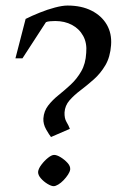

<svg xmlns="http://www.w3.org/2000/svg" viewBox="-20 -643 424 675"><path d="M159.3 -161.3Q153.1 -169 142.3 -187.8Q131.5 -206.7 132.5 -226.6Q134.3 -252.5 149.3 -271.9Q164.4 -291.4 185.7 -308.5Q207.1 -325.6 228.5 -345.4Q250 -365.3 265.5 -392.1Q281.1 -418.9 283.1 -457Q286.3 -491.7 272.4 -516.8Q258.6 -541.9 232.9 -555.5Q207.3 -569.1 174 -569.1Q165.8 -569.1 156.3 -568.3Q146.9 -567.6 141.5 -565L59 -438H34.3L70.1 -576.5Q92.1 -587.6 119.6 -598.6Q147 -609.7 173.4 -616.6Q199.7 -623.5 217.4 -623.5Q266.5 -623.5 301.9 -605.5Q337.2 -587.6 355.4 -556.4Q373.5 -525.3 370.5 -484.5Q367.5 -442.6 350.5 -413.7Q333.5 -384.9 309.9 -364Q286.3 -343.1 263.3 -325.7Q240.3 -308.4 224.4 -290.2Q208.5 -271.9 206.9 -248Q206.1 -226.9 213.7 -214.4Q221.3 -201.9 225.6 -190ZM168.4 11.5Q160.6 11.5 147.2 3.6Q133.9 -4.4 123.8 -15.9Q113.7 -27.4 113.9 -38.5Q114.9 -49.8 125.5 -63.9Q136.1 -78 148.9 -88.2Q161.7 -98.4 170.4 -98.4Q179.7 -98.4 193.4 -90.1Q207 -81.7 217.4 -70.3Q227.8 -58.9 226.8 -47.4Q225.8 -39.5 219.3 -29.3Q212.7 -19.1 203.5 -9.5Q194.4 0 184.9 5.7Q175.4 11.5 168.4 11.5Z"/></svg>

Font: Ancizar Serif Light
Style: Italic
Weight: 300
Italic angle: -4°
Designer: Cesar Puertas, Viviana Monsalve, Julian Moncada, Julian Prieto, Jose Castro, Felipe Aragon, Mariel Hernandez, Sara Alarc
Version: Version 8.100